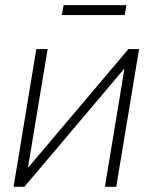

<svg xmlns="http://www.w3.org/2000/svg" viewBox="-20 -718 586 738"><path d="M426.8 0H383.3L458 -452.1H456.1L73.7 0H32.2L119.6 -529.3H163.1L87.9 -76.2H90.3L473.6 -529.3H514.6ZM465.8 -698.2 459.5 -660.2H217.8L224.6 -698.2Z"/></svg>

Font: Inter 24pt ExtraLight
Style: Italic
Weight: 250
Italic angle: -9.3988°
Version: Version 4.001;git-66647c0bb